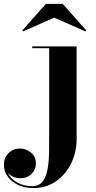

<svg xmlns="http://www.w3.org/2000/svg" viewBox="-139 -696 490 976"><path d="M136.5 -606.5 -21 -536.5 -25.5 -541.5 94.5 -676.5H179.5L299.5 -541.5L295 -536.5ZM250.5 -460V11.5Q250.5 77 223 133.8Q195.5 190.5 146 225.2Q96.5 260 31.5 260Q-34.5 260 -76.8 225.5Q-119 191 -119 141Q-119 104.5 -95 81.8Q-71 59 -37 59Q-7 59 18.2 79.5Q43.5 100 43.5 135.5Q43.5 166 21.5 188Q-0.5 210 -37 210Q-55.5 210 -72 202.5Q-88.5 195 -99.5 183Q-84.5 213.5 -50.8 232Q-17 250.5 23.5 250.5Q59.5 250.5 77.8 226.5Q96 202.5 103 162.5Q110 122.5 110.5 74.5Q111 26.5 111 -21V-451H25V-460Z"/></svg>

Font: Bodoni* 24pt
Style: Bold
Weight: 700
Version: Version 2.3